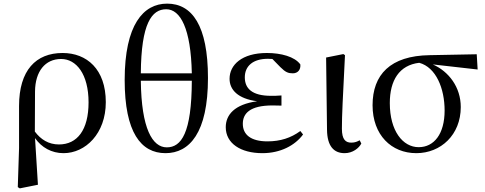

<svg xmlns="http://www.w3.org/2000/svg" viewBox="-20 -829 2674 1058"><path d="M78 202 89 209 189 189 173 -68C209 -16 265 15 330 15C451 15 563 -93 563 -266C563 -448 458 -537 325 -537C178 -537 85 -442 85 -245V-13ZM172 -104 173 -325C174 -436 229 -504 317 -504C400 -504 468 -421 468 -265C468 -112 405 -33 305 -33C248 -33 205 -60 172 -104Z M892 15C1024 15 1126 -97 1126 -399C1126 -689 1038 -809 901 -809C770 -809 667 -693 667 -388C667 -99 757 15 892 15ZM899 -17C820 -17 759 -120 756 -384H1037C1036 -95 979 -17 899 -17ZM756 -425C758 -700 816 -778 896 -778C974 -778 1032 -672 1037 -425Z M1426 15C1526 15 1606 -28 1650 -88L1635 -107C1583 -69 1525 -50 1454 -50C1362 -50 1318 -87 1318 -147C1318 -203 1356 -248 1482 -248C1493 -248 1504 -248 1531 -247V-303C1507 -301 1491 -301 1474 -301C1368 -301 1329 -342 1329 -403C1329 -465 1374 -505 1456 -505L1481 -504L1525 -459C1554 -430 1569 -425 1594 -425C1620 -425 1638 -444 1635 -474C1604 -517 1528 -537 1451 -537C1312 -537 1245 -471 1245 -395C1245 -334 1291 -285 1397 -271C1272 -254 1224 -196 1224 -128C1224 -39 1306 15 1426 15Z M1879 15C1924 15 1958 -13 1971 -38L1962 -56C1949 -49 1936 -43 1916 -43C1885 -43 1864 -59 1864 -120C1864 -196 1869 -284 1881 -525L1872 -531L1777 -512L1782 -114C1783 -23 1820 15 1879 15Z M2274 15C2409 15 2519 -86 2519 -239C2519 -349 2453 -435 2365 -474L2612 -446L2607 -530L2348 -525C2130 -522 2033 -417 2033 -249C2033 -85 2137 15 2274 15ZM2290 -483C2383 -458 2430 -341 2430 -220C2430 -91 2372 -18 2287 -18C2200 -18 2128 -107 2128 -261C2128 -386 2180 -470 2290 -483Z"/></svg>

Font: Noto Serif JP Medium
Style: Regular
Weight: 500
Designer: Ryoko NISHIZUKA 西塚涼子 (kana & ideographs); Frank Grießhammer (Latin, Greek & Cyrillic); Wenlong ZHANG 张文龙 (bopomofo); San
Foundry: Adobe
Version: Version 2.001;hotconv 1.1.0;makeotfexe 2.6.0